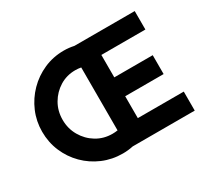

<svg xmlns="http://www.w3.org/2000/svg" viewBox="-147 -976 1315 1216"><g transform="rotate(-30 510.5 -368.0)"><path d="M508 -736H949V-601H627V-437H908V-299H627V-139H963V0H509Q473 8 434 8Q356 8 288 -21Q220 -50 168.5 -101.5Q117 -153 88 -221Q59 -289 59 -367Q59 -443 88 -511Q117 -579 168.5 -631.5Q220 -684 288 -714Q356 -744 434 -744Q453 -744 471.5 -742Q490 -740 508 -736ZM477 -136V-596Q456 -600 435 -600Q372 -600 321 -568.5Q270 -537 239.5 -484.5Q209 -432 209 -367Q209 -303 240 -249.5Q271 -196 323 -164.5Q375 -133 439 -133Q458 -133 477 -136Z"/></g></svg>

Font: Reem Kufi Ink
Style: Bold
Weight: 700
Designer: Khaled Hosny
Version: Version 1.002